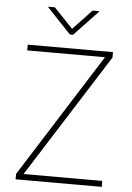

<svg xmlns="http://www.w3.org/2000/svg" viewBox="-60 -959 691 1004"><g transform="rotate(5 285.0 -457.0)"><path d="M60.5 -28.3 470.7 -676.8H62.5V-707H509.8V-678.7L99.6 -31.2H512.7V0H60.5ZM286.1 -809.6 384.8 -914.1H418.9V-911.1L293.9 -779.3H277.3L152.3 -911.1V-914.1H186.5Z"/></g></svg>

Font: Pretendard Std Thin
Style: Regular
Weight: 100
Designer: Base glyphs from Inter by Rasmus Andersson; Hangeul glyphs from Noto Sans CJK(Source Han Sans) by Jang Soo-young and Kan
Foundry: Kil Hyung-jin
Version: Version 1.309